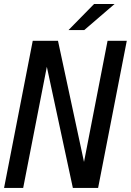

<svg xmlns="http://www.w3.org/2000/svg" viewBox="-23 -931 648 951"><path d="M442.9 -911.1H544.4L394.5 -782.2H316.4ZM139.2 -729H264.2L393.1 -128.9L509.8 -729H605L462.9 0H337.9L209 -600.1L91.8 0H-2.9Z"/></svg>

Font: Hack
Style: Italic
Weight: 400
Italic angle: -11°
Monospace: yes
Designer: Christopher Simpkins
Foundry: Christopher Simpkins
Version: Version 2.019; ttfautohint (v1.4.1) -l 4 -r 80 -G 350 -x 0 -